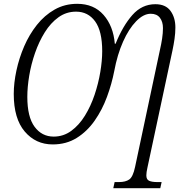

<svg xmlns="http://www.w3.org/2000/svg" viewBox="-20 -745 998 1005"><path d="M573 240 580 208H603Q637 208 656.5 194.5Q676 181 687 129L817 -483Q824 -513 828.5 -542.5Q833 -572 833 -598Q833 -631 817 -652Q801 -673 769 -673Q731 -673 692.5 -633.5Q654 -594 624 -526.5Q594 -459 578 -373Q565 -306 540 -238Q515 -170 475.5 -113.5Q436 -57 381.5 -23Q327 11 256 11Q167 11 109.5 -56.5Q52 -124 52 -253Q52 -311 66 -376Q80 -441 106.5 -502.5Q133 -564 173 -614.5Q213 -665 266 -695Q319 -725 384 -725Q471 -725 522 -667Q573 -609 581 -516H585Q623 -610 673 -666.5Q723 -723 793 -723Q847 -723 872.5 -688Q898 -653 898 -601Q898 -572 893.5 -541Q889 -510 883 -482L752 131Q749 143 747.5 154.5Q746 166 746 173Q746 195 761 201.5Q776 208 803 208H826L819 240ZM261 -30Q312 -30 353 -60Q394 -90 424.5 -139.5Q455 -189 475 -248.5Q495 -308 505 -368Q515 -428 515 -477Q515 -582 478 -633Q441 -684 378 -684Q327 -684 286 -654.5Q245 -625 214.5 -576Q184 -527 163.5 -468Q143 -409 133 -349Q123 -289 123 -238Q123 -133 161 -81.5Q199 -30 261 -30Z"/></svg>

Font: Noto Serif SemiCondensed Light
Style: Italic
Weight: 300
Width: 4
Italic angle: -12°
Designer: Monotype Design Team
Foundry: Monotype Imaging Inc.
Version: Version 2.013; ttfautohint (v1.8.4.7-5d5b)